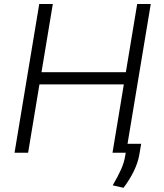

<svg xmlns="http://www.w3.org/2000/svg" viewBox="-20 -747 802 939"><path d="M51.1 0 171.9 -727.3H238.3L182.9 -393.8H595.5L650.9 -727.3H717.3L603.7 -43.7H670.5L660.9 11.7Q647.7 85.9 584.2 171.5L531.2 159.4Q557.2 115.1 572.3 81.1Q587.4 47.2 592.7 12.8L594.8 0H530.2L585.6 -334.2H172.9L117.5 0Z"/></svg>

Font: Karasuma Gothic
Style: Light Italic
Weight: 300
Italic angle: 9.39998°
Designer: Rasmus Andersson / Ryoko Nishizuka
Foundry: rsms
Version: Version 1.00